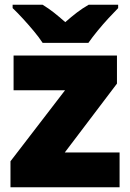

<svg xmlns="http://www.w3.org/2000/svg" viewBox="-20 -879 547 806"><path d="M482 -93H24V-202L253 -500H37V-646H471V-528L252 -239H482ZM159 -699Q144 -722 121.5 -749Q99 -776 75.5 -801.5Q52 -827 33 -845V-859H159Q185 -843 206.5 -826Q228 -809 254 -786Q280 -809 303 -826.5Q326 -844 352 -859H476V-845Q459 -828 435.5 -802.5Q412 -777 389.5 -749.5Q367 -722 351 -699Z"/></svg>

Font: Noto Sans Kannada UI Black
Style: Regular
Weight: 900
Designer: Jelle Bosma - Monotype Design Team
Foundry: Monotype Imaging Inc.
Version: Version 2.005; ttfautohint (v1.8.4.7-5d5b)